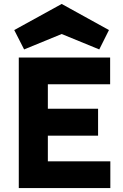

<svg xmlns="http://www.w3.org/2000/svg" viewBox="-20 -951 622 971"><path d="M75 0V-660H537V-525H222V-401H476V-265H222V-135H538V0ZM292 -931 531 -799 482 -701 292 -779 102 -701 52 -799Z"/></svg>

Font: Lil Grotesk Black
Style: Regular
Weight: 900
Designer: Bastien Sozeau
Foundry: NBR — Bastien Sozeau
Version: Version 3.003; ttfautohint (v1.8.4.7-5d5b);gftools[0.9.33]